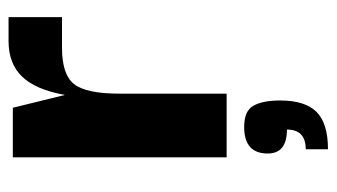

<svg xmlns="http://www.w3.org/2000/svg" viewBox="-189 -361 787 449"><g transform="rotate(-90 204.5 -136.5)"><path d="M317 -385Q255 -385 232.5 -357Q210 -329 210 -250V0H61V-500H177L207 -378Q219 -446 249.5 -478Q280 -510 333 -510H389V-385ZM132 41Q170 41 182 63Q194 85 194 125Q194 184 167 210.5Q140 237 80 237V185Q126 185 126 141Q70 141 70 96Q70 41 132 41Z"/></g></svg>

Font: Fivo Sans Modern
Style: Regular
Weight: 700
Designer: Alexander Slobzheninov
Foundry: Alexander Slobzheninov
Version: 1.0